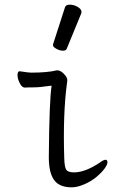

<svg xmlns="http://www.w3.org/2000/svg" viewBox="-20 -784 540 822"><path d="M258 -752Q261 -764 278.5 -764Q296 -764 312.5 -754.5Q329 -745 329 -732Q329 -729 328 -727L266 -576Q263 -567 249.5 -567Q236 -567 221.5 -575Q207 -583 207 -589.5Q207 -596 208 -597ZM201 -417 189 -416Q150 -410 124.5 -410Q99 -410 86 -409Q74 -409 64.5 -428Q55 -447 55 -462Q55 -479 64 -479Q102 -473 113 -473Q184 -473 224 -483Q243 -483 261 -459Q271 -447 267 -430Q249 -297 255 -108Q256 -69 263.5 -57.5Q271 -46 297 -46Q344 -46 406 -87Q423 -100 432 -100Q440 -100 440 -89Q440 -79 427.5 -62Q415 -45 393 -26.5Q371 -8 341 5Q311 18 287 18Q234 18 211.5 -13.5Q189 -45 189 -110Q191 -356 201 -417Z"/></svg>

Font: Moon Stars Kai HW
Style: Regular
Weight: 400
Designer: GuiWonder
Version: Version 1.101